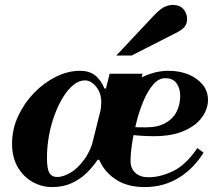

<svg xmlns="http://www.w3.org/2000/svg" viewBox="-20 -750 887 781"><path d="M569 11Q503 11 458.5 -15.5Q414 -42 391 -84.5Q368 -127 368 -176Q368 -230 395 -281Q422 -332 466 -373Q510 -414 562 -438Q614 -462 665 -462Q711 -462 747 -447Q783 -432 804.5 -405.5Q826 -379 826 -344Q826 -306 801 -272Q776 -238 727 -217Q678 -196 605 -196Q580 -196 551 -198Q522 -200 499.5 -203Q477 -206 471 -207L476 -242Q493 -235 514 -233.5Q535 -232 574 -232Q622 -232 653 -249.5Q684 -267 698.5 -296Q713 -325 713 -359Q713 -391 698 -411.5Q683 -432 652 -432Q626 -432 604 -407Q582 -382 565 -342.5Q548 -303 536 -257Q524 -211 517.5 -168Q511 -125 511 -95Q511 -65 530.5 -47Q550 -29 584 -29Q633 -29 685 -54.5Q737 -80 783 -148L808 -129Q768 -64 706.5 -26.5Q645 11 569 11ZM192 11Q150 11 112.5 -10Q75 -31 52 -70.5Q29 -110 29 -166Q29 -224 53.5 -277Q78 -330 118 -371.5Q158 -413 207 -437.5Q256 -462 305 -462Q342 -462 365.5 -444.5Q389 -427 405 -390H412L389 -299Q390 -309 391 -317.5Q392 -326 392 -333Q392 -372 371 -397.5Q350 -423 326 -423Q301 -423 278.5 -404.5Q256 -386 236.5 -354.5Q217 -323 202 -282.5Q187 -242 179 -197Q171 -152 171 -107Q171 -63 181 -46.5Q191 -30 213 -30Q236 -30 266 -47Q296 -64 324 -103Q352 -142 368 -208L376 -154L384 -100H377Q360 -74 334 -48Q308 -22 272.5 -5.5Q237 11 192 11ZM352 -153 426 -450H560L473 -97ZM453 -524 607 -688Q633 -715 650.5 -722.5Q668 -730 682 -730Q711 -730 726 -713Q741 -696 741 -672Q741 -653 730 -640Q719 -627 690 -613L515 -524Z"/></svg>

Font: Libre Bodoni
Style: Italic
Weight: 400
Italic angle: -13°
Designer: Pablo Impallari, Rodrigo Fuenzalida
Foundry: Impallari Type
Version: Version 2.005;gftools[0.9.23]